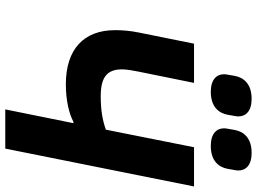

<svg xmlns="http://www.w3.org/2000/svg" viewBox="-140 -810 951 710"><g transform="rotate(90 335.0 -455.5)"><path d="M320 -760C375 -760 399 -789 405 -823C409 -847 411 -855 411 -862C411 -889 392 -911 346 -911C291 -911 267 -882 261 -848C257 -824 255 -816 255 -809C255 -782 274 -760 320 -760ZM520 -760C575 -760 599 -789 605 -823C609 -847 611 -855 611 -862C611 -889 592 -911 546 -911C491 -911 467 -882 461 -848C457 -824 455 -816 455 -809C455 -782 474 -760 520 -760ZM385 0H530L670 -698H525L460 -372C426 -360 390 -353 336 -353C264 -353 237 -378 237 -432C237 -449 241 -471 245 -491L287 -698H142L101 -495C94 -461 92 -432 92 -406C92 -290 163 -224 292 -224C352 -224 401 -236 431 -252H436Z"/></g></svg>

Font: Braiins Sans
Style: Bold Italic
Weight: 700
Italic angle: -11.31°
Designer: Mike Abbink, Paul van der Laan, Pieter van Rosmalen, Jiri Chlebus, Lubos Buracinsky
Foundry: Bold Monday, Sudetype
Version: Version 1.000;hotconv 1.0.109;makeotfexe 2.5.65596